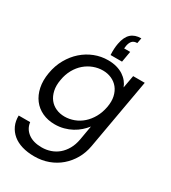

<svg xmlns="http://www.w3.org/2000/svg" viewBox="-250 -926 1176 1320"><g transform="rotate(30 338.0 -265.5)"><path d="M346 -596Q343 -646 351 -688Q362 -747 392 -774Q422 -801 472 -801L464 -759Q438 -759 425 -745Q412 -731 407 -705L404 -682H452L437 -596ZM40 -276Q51 -340 80.5 -392Q110 -444 151.5 -480.5Q193 -517 244 -537Q295 -557 351 -557Q388 -557 418.5 -548.5Q449 -540 472 -525Q495 -510 511 -490Q527 -470 535 -448L553 -548H645L546 12Q536 69 509 116Q482 163 442 197.5Q402 232 350.5 251Q299 270 239 270Q185 270 141.5 257Q98 244 68 219Q38 194 22 159Q6 124 7 80H98Q104 130 144.5 160.5Q185 191 253 191Q289 191 322.5 179.5Q356 168 382.5 145.5Q409 123 428 89.5Q447 56 455 12L475 -103Q458 -81 435 -60.5Q412 -40 383.5 -24.5Q355 -9 321.5 0Q288 9 251 9Q196 9 152 -11.5Q108 -32 79.5 -69.5Q51 -107 40 -159.5Q29 -212 40 -276ZM505 -275Q514 -323 505.5 -360.5Q497 -398 476 -424Q455 -450 423.5 -464Q392 -478 355 -478Q317 -478 281 -464.5Q245 -451 215 -425.5Q185 -400 163.5 -362Q142 -324 134 -276Q125 -228 133.5 -189.5Q142 -151 162.5 -125Q183 -99 214 -85Q245 -71 283 -71Q320 -71 356.5 -84.5Q393 -98 423 -124.5Q453 -151 474.5 -189Q496 -227 505 -275Z"/></g></svg>

Font: SVN-Poppins
Style: Italic
Weight: 400
Italic angle: -10°
Designer: Ninad Kale (Devanagari), Jonny Pinhorn (Latin)
Foundry: Indian Type Foundry
Version: Version 3.002 2017; ttfautohint (v1.8.3)